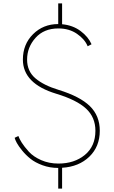

<svg xmlns="http://www.w3.org/2000/svg" viewBox="-20 -983 680 1141"><path d="M67 -164 89 -175Q95 -158 109.5 -135Q124 -112 151 -82Q178 -52 224.5 -31.5Q271 -11 327 -11Q422 -11 484.5 -62.5Q547 -114 547 -206Q547 -286 491.5 -337.5Q436 -389 314 -426Q116 -486 116 -629Q116 -720 176.5 -780Q237 -840 326 -840V-963H349V-839Q413 -833 459 -798.5Q505 -764 524 -720L501 -708Q484 -750 437.5 -782Q391 -814 327 -814Q241 -814 191 -758Q141 -702 141 -629Q141 -560 190 -518Q239 -476 328 -449Q455 -410 514 -352.5Q573 -295 573 -206Q573 -112 511 -52Q449 8 349 14V138H326V15Q276 15 232.5 -1Q189 -17 161 -39.5Q133 -62 111.5 -88.5Q90 -115 80 -133.5Q70 -152 67 -164Z"/></svg>

Font: Spartan MB
Style: Regular
Weight: 250
Designer: Matt Bailey
Foundry: Matt Bailey
Version: Version 1.000